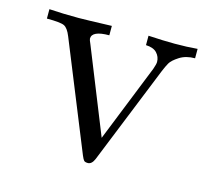

<svg xmlns="http://www.w3.org/2000/svg" viewBox="-73 -516 672 612"><g transform="rotate(15 263.5 -210.0)"><path d="M19 -400V-431Q64 -428 116 -428Q135 -428 225 -431V-400Q168 -400 168 -374Q168 -370 174 -357L286 -78L388 -333Q394 -350 394 -357Q394 -374 382.5 -386.5Q371 -399 346 -400V-431Q397 -428 433 -428Q474 -428 508 -431V-400Q478 -400 457 -386.5Q436 -373 429.5 -361.5Q423 -350 416 -333L285 -8Q277 11 264 11Q255 11 251.5 7.5Q248 4 243 -8L99 -363Q89 -388 76.5 -394Q64 -400 19 -400Z"/></g></svg>

Font: CMU Serif
Style: Roman
Weight: 500
Version: Version 0.7.0